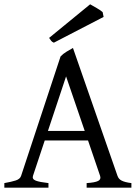

<svg xmlns="http://www.w3.org/2000/svg" viewBox="-20 -864 635 884"><path d="M370.1 -261.2 284.2 -512.2 200.7 -261.2ZM186 -217.3 131.8 -54.2Q127 -39.1 145 -32.2Q163.1 -25.4 203.1 -21V0H0V-21Q33.2 -26.9 52.7 -33.2Q72.3 -39.6 77.1 -54.2L258.8 -604Q270 -616.2 286.6 -626.2Q303.2 -636.2 315.9 -643.1L521 -54.2Q523.4 -47.4 527.8 -42Q532.2 -36.6 539.6 -32.7Q546.9 -28.8 558.1 -25.9Q569.3 -22.9 585 -21V0H378.9V-21Q417 -23.4 431.6 -30.8Q446.3 -38.1 440.9 -54.2L385.3 -217.3ZM228 -667.5Q219.7 -670.9 216.1 -675.5Q212.4 -680.2 206.1 -689.5L395 -844.2Q399.9 -841.3 408.2 -836.7Q416.5 -832 425.3 -826.9Q434.1 -821.8 441.4 -816.9Q448.7 -812 452.6 -808.1L457 -786.1Z"/></svg>

Font: Gentium Plus
Style: Regular
Weight: 400
Designer: J. Victor Gaultney, Annie Olsen, Iska Routamaa
Foundry: SIL International
Version: Version 1.510